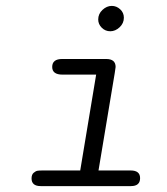

<svg xmlns="http://www.w3.org/2000/svg" viewBox="-20 -631 565 651"><path d="M87 -26Q87 -39 94 -45Q101 -51 107 -52Q113 -53 125 -53H252L306 -378H192Q157 -378 157 -404Q157 -431 191 -431H340Q372 -431 372 -404L369 -383L314 -53H423Q455 -53 455 -27Q455 0 424 0H118Q87 0 87 -26ZM313 -565Q313 -584 327.5 -597.5Q342 -611 359 -611Q375 -611 387.5 -599.5Q400 -588 400 -571Q400 -552 385.5 -538.5Q371 -525 354 -525Q337 -525 325 -537Q313 -549 313 -565Z"/></svg>

Font: CMU Typewriter Text
Style: LightOblique
Weight: 200
Italic angle: -9.46001°
Version: Version 0.7.0